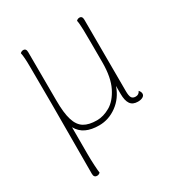

<svg xmlns="http://www.w3.org/2000/svg" viewBox="-175 -629 908 974"><g transform="rotate(-30 279.0 -142.0)"><path d="M518 -18Q518 -7 507 -0.5Q496 6 478 6Q448 6 434.5 -13.5Q421 -33 421 -73V-119Q400 -58 352 -23Q304 12 248 12Q203 12 172 -2.5Q141 -17 123 -49V106Q123 139 125 174.5Q127 210 129 220Q121 228 111 228Q92 228 92 206L93 -207L92 -417Q92 -480 86 -504Q94 -512 104 -512Q121 -512 121 -490L122 -206Q122 -133 135 -91.5Q148 -50 176 -33Q204 -16 251 -16Q289 -16 328 -38.5Q367 -61 394 -115Q421 -169 421 -257Q421 -407 420 -447Q419 -487 415 -504Q423 -512 433 -512Q450 -512 450 -490L451 -72Q451 -44 457.5 -33Q464 -22 481 -22Q500 -22 508 -40Q518 -29 518 -18Z"/></g></svg>

Font: Arima Madurai Thin
Style: Regular
Weight: 250
Designer: Joana Correia and Natanael Gama
Foundry: NDISCOVER
Version: Version 1.019; ttfautohint (v1.5) -l 7 -r 28 -G 50 -x 13 -D 